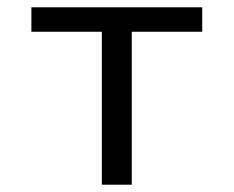

<svg xmlns="http://www.w3.org/2000/svg" viewBox="-20 -506 640 526"><path d="M259 0H341V-419H534V-486H66V-419H259Z"/></svg>

Font: Hasklig
Style: Regular
Weight: 400
Monospace: yes
Designer: Paul D. Hunt, Teo Tuominen
Foundry: Adobe Systems Incorporated
Version: Version 2.030;PS 1.0;hotconv 16.6.51;makeotf.lib2.5.65220